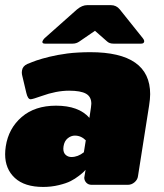

<svg xmlns="http://www.w3.org/2000/svg" viewBox="-25 -720 637 748"><path d="M360.8 -700H406.7Q428.3 -700 441.7 -683.3L531.7 -570.8Q536.7 -565 536.7 -559.2V-557.5Q535 -550 525 -550H416.7Q401.7 -550 392.5 -558.3L345 -600L284.2 -558.3Q272.5 -550 258.3 -550H150Q140 -550 140 -556.7V-557.5Q141.7 -564.2 148.3 -570.8L275 -683.3Q295 -700 315 -700ZM222.5 -150Q221.7 -146.7 221.7 -140.8Q221.7 -125 230.8 -116.7Q240 -108.3 253.3 -108.3Q278.3 -108.3 301.7 -126.7L309.2 -173.3Q290.8 -191.7 266.7 -191.7Q251.7 -191.7 238.8 -181.2Q225.8 -170.8 222.5 -150ZM-2.5 -150Q8.3 -220 59.6 -264.2Q110.8 -308.3 193.3 -308.3Q281.7 -308.3 323.3 -260.8L329.2 -300Q330.8 -311.7 330.8 -315.8Q330.8 -343.3 310 -355Q289.2 -366.7 244.2 -366.7Q194.2 -366.7 136.7 -345.8Q101.7 -333.3 94.2 -333.3Q83.3 -333.3 77.5 -358.3L61.7 -425Q60 -430.8 60 -438.3Q60 -443.3 60.8 -445.8Q63.3 -462.5 81.7 -470.8L88.3 -473.3Q94.2 -475.8 100.4 -478.3Q106.7 -480.8 117.5 -484.6Q128.3 -488.3 140.4 -491.7Q152.5 -495 167.5 -498.8Q182.5 -502.5 200.4 -505.8Q218.3 -509.2 237.9 -511.7Q257.5 -514.2 280.4 -515.4Q303.3 -516.7 326.7 -516.7Q560 -516.7 560 -353.3Q560 -335 555.8 -308.3L512.5 -33.3Q510.8 -20 499.2 -10Q487.5 0 473.3 0H331.7Q319.2 0 311.2 -8.3Q303.3 -16.7 303.3 -28.3Q303.3 -29.2 303.8 -30.8Q304.2 -32.5 304.2 -33.3L308.3 -58.3Q305.8 -55.8 301.7 -51.2Q297.5 -46.7 282.5 -35Q267.5 -23.3 250.4 -14.6Q233.3 -5.8 204.2 1.2Q175 8.3 143.3 8.3Q70.8 8.3 32.9 -26.7Q-5 -61.7 -5 -119.2Q-5 -133.3 -2.5 -150Z"/></svg>

Font: BoonTook Mon
Style: Italic
Weight: 400
Italic angle: -9°
Designer: Sungsit Sawaiwan
Foundry: FontUni
Version: Version 3.0